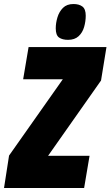

<svg xmlns="http://www.w3.org/2000/svg" viewBox="-50 -934 549 954"><path d="M-30 0 -5 -161 262 -540H65L92 -700H479L452 -534L189 -160H395L368 0ZM288 -736Q260 -736 243.5 -747.5Q227 -759 227 -793Q227 -820 235.5 -848Q244 -876 263 -895Q282 -914 315 -914Q343 -914 359.5 -901.5Q376 -889 376 -856Q376 -828 368 -800Q360 -772 340.5 -754Q321 -736 288 -736Z"/></svg>

Font: Georama Condensed Black
Style: Italic
Weight: 900
Width: 3
Italic angle: -9°
Designer: Jean-Baptiste Levee
Foundry: Production Type
Version: Version 1.000